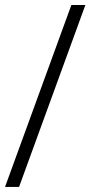

<svg xmlns="http://www.w3.org/2000/svg" viewBox="-33 -735 356 755"><path d="M-13.2 0 247.6 -715.3H302.7L42 0Z"/></svg>

Font: Elstob Light
Style: Italic
Weight: 300
Italic angle: -20°
Designer: Peter S. Baker
Version: Version 1.015